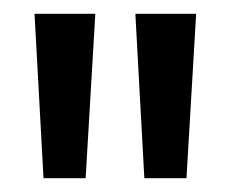

<svg xmlns="http://www.w3.org/2000/svg" viewBox="-20 -720 335 278"><path d="M43 -462 30 -700H118L104 -462ZM189 -462 176 -700H264L250 -462Z"/></svg>

Font: Bricolage Grotesque 16pt
Style: Regular
Weight: 400
Version: Version 1.001;gftools[0.9.33.dev8+g029e19f]